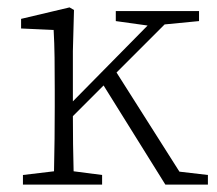

<svg xmlns="http://www.w3.org/2000/svg" viewBox="-20 -499 587 519"><path d="M42 0V-26L126 -36Q127 -74 127.5 -123.5Q128 -173 128 -210V-256Q128 -304 127.5 -343.5Q127 -383 125 -418L37 -422V-448L168 -479L180 -472L177 -361V-225L379 -430L293 -442V-469H518V-442L425 -433L295 -303L465 -35L542 -26V0H427L260 -268L177 -185Q177 -150 177.5 -109Q178 -68 179 -36L256 -26V0Z"/></svg>

Font: Source Serif Pro Light
Style: Regular
Weight: 300
Designer: Frank Grießhammer
Foundry: Adobe Systems Incorporated
Version: Version 3.001;hotconv 1.0.111;makeotfexe 2.5.65597